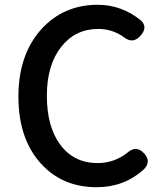

<svg xmlns="http://www.w3.org/2000/svg" viewBox="-20 -770 686 803"><path d="M384 13Q241 13 151 -86Q57 -190 57 -366Q57 -541 153 -648Q246 -750 389 -750Q488 -750 569 -685Q599 -657 569 -622Q536 -583 496 -616Q449 -649 391 -649Q295 -649 236 -574Q176 -498 176 -370Q176 -239 233 -163.5Q290 -88 388 -88Q457 -88 511 -130Q551 -166 585 -126Q613 -93 581 -61Q499 13 384 13Z"/></svg>

Font: GenSenRounded TW M
Style: Regular
Weight: 500
Version: Version 1.501;PS 1;hotconv 16.6.51;makeotf.lib2.5.65220